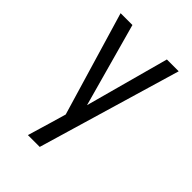

<svg xmlns="http://www.w3.org/2000/svg" viewBox="-215 -832 930 930"><g transform="rotate(45 250.0 -367.5)"><path d="M232 0H151Q160 -30 169 -60.5Q178 -91 187 -121L210 -200L51 -735H132L251 -305L368 -735H449Z"/></g></svg>

Font: Iosevka Fixed
Style: Regular
Weight: 400
Monospace: yes
Designer: Belleve Invis
Foundry: Belleve Invis
Version: Version 33.2.4